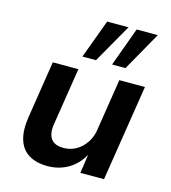

<svg xmlns="http://www.w3.org/2000/svg" viewBox="-114 -854 850 956"><g transform="rotate(15 311.0 -376.0)"><path d="M218 10Q161 10 122.5 -13Q84 -36 69 -83.5Q54 -131 65 -201L111 -496H243L197 -204Q191 -171 197 -147Q203 -123 221.5 -110.5Q240 -98 272 -98Q308 -98 337.5 -115Q367 -132 387 -162Q407 -192 412 -228L454 -496H586L508 0H386L401 -102H403Q374 -47 326 -18.5Q278 10 218 10ZM399 -562 472 -762H581L468 -562ZM246 -562 320 -762H430L316 -562Z"/></g></svg>

Font: Nunito Sans 9pt
Style: Bold Italic
Weight: 700
Italic angle: -9°
Version: Version 3.101;gftools[0.9.27]